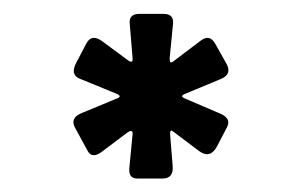

<svg xmlns="http://www.w3.org/2000/svg" viewBox="-20 -722 439 281"><path d="M169.3 -476.3 174 -525Q175 -534 166 -527.7L128.3 -499.3Q114.3 -489.3 108 -501.7L89.7 -535.3Q82.3 -549.3 99 -556.3L150.7 -577.7Q160.3 -581 149.3 -585.3L96.3 -607Q82.3 -613 91.7 -630.3L106.7 -659Q114.3 -672.3 128.7 -662.3L167 -634Q175 -628 174 -637.3L170 -686Q167.7 -701.7 184 -701.7H219.3Q234.3 -701.7 233.3 -688L228.3 -636.7Q228.3 -628 233 -631.7L274 -662.7Q287 -672.3 295 -658L311.7 -628.3Q319.7 -613 303 -606.3L250 -584.3Q242.7 -581 251 -577.7L300 -556.7Q319.7 -549.3 312 -535.3L297 -506.7Q287 -489.3 271.3 -501L233.7 -529.3Q228.3 -534 229 -524.7L232.7 -479Q234.3 -460.7 217.7 -460.7H181Q167.7 -460.7 169.3 -476.3Z"/></svg>

Font: Vivano Light
Style: Regular
Weight: 300
Designer: Joe Prince, Josias Burgherr
Version: Version 2.064;September 19, 2022;FontCreator 14.0.0.2877 64-